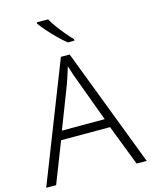

<svg xmlns="http://www.w3.org/2000/svg" viewBox="-137 -1035 882 1122"><g transform="rotate(-15 304.0 -474.0)"><path d="M547 0 452 -246H156L60 0H0L281 -717H334L608 0ZM339 -556Q333 -570 323 -600Q313 -630 306 -653Q298 -626 289 -600Q280 -574 274 -555L175 -299H434ZM265 -948Q277 -926 297.5 -898Q318 -870 340.5 -843Q363 -816 382 -797V-788H342Q317 -808 289 -835.5Q261 -863 236.5 -891Q212 -919 197 -940V-948Z"/></g></svg>

Font: Noto Sans Light
Style: Regular
Weight: 300
Designer: Monotype Design Team
Foundry: Monotype Imaging Inc.
Version: Version 2.007